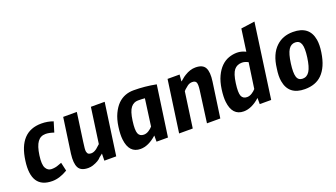

<svg xmlns="http://www.w3.org/2000/svg" viewBox="-61 -1154 2871 1641"><g transform="rotate(-20 1374.5 -333.5)"><path d="M354.7 -372Q310.7 -386.7 280 -386.7Q233.3 -386.7 206.7 -350Q180 -313.3 168.7 -232.7Q157.3 -152 175.3 -119.3Q193.3 -86.7 227.3 -86.7Q261.3 -86.7 286.7 -96.7Q312 -106.7 321.3 -109.3L338.7 -32Q265.3 12 198.7 12Q6.7 12 40 -229.3Q73.3 -482.7 276 -482.7Q333.3 -482.7 382.7 -464Z M782.7 0H674.7L676 -64L646.7 -41.3Q624 -13.3 568 5.3Q548 12 525.3 12Q458.7 12 437.3 -28.7Q416 -69.3 426.7 -153.3L472 -472H596L560 -214.7Q549.3 -144 553.3 -126.7Q557.3 -109.3 566.7 -103.3Q576 -97.3 591.3 -97.3Q606.7 -97.3 619.3 -103.3Q632 -109.3 642.7 -117.3Q668 -138.7 678.7 -149.3L724 -472H849.3Z M1182.7 -382.7Q1158.7 -385.3 1120 -385.3Q1081.3 -385.3 1055.3 -353.3Q1029.3 -321.3 1018 -238Q1006.7 -154.7 1019.3 -124Q1032 -93.3 1069.3 -93.3Q1092 -93.3 1114 -107.3Q1136 -121.3 1149.3 -137.3ZM1149.3 -56Q1073.3 12 1001.3 12Q897.3 12 882.7 -117.3Q877.3 -162.7 886.7 -230Q896 -297.3 918.7 -345.3Q941.3 -393.3 972 -424Q1029.3 -480 1114.7 -480Q1216 -480 1318.7 -460L1253.3 0H1149.3Z M1421.3 -472H1530.7L1525.3 -412H1528Q1534.7 -416 1547.3 -428Q1560 -440 1580 -452Q1629.3 -482.7 1677.3 -482.7Q1744 -482.7 1765.3 -442.7Q1786.7 -402.7 1774.7 -318.7L1729.3 0H1608L1646.7 -288Q1653.3 -338.7 1645.3 -356.7Q1637.3 -374.7 1609.3 -374.7Q1585.3 -374.7 1565.3 -360Q1528 -330.7 1524 -322.7L1478.7 0H1354.7Z M2121.3 -369.3Q2092 -385.3 2065.3 -385.3Q2020 -385.3 1994 -353.3Q1968 -321.3 1956.7 -238Q1945.3 -154.7 1958 -124Q1970.7 -93.3 2008 -93.3Q2030.7 -93.3 2052.7 -107.3Q2074.7 -121.3 2088 -137.3ZM2133.3 -460 2161.3 -661.3 2286.7 -678.7 2192 0H2088V-56Q2012 12 1940 12Q1836 12 1821.3 -117.3Q1816 -162.7 1825.3 -230Q1834.7 -297.3 1857.3 -345.3Q1880 -393.3 1910.7 -423.3Q1941.3 -453.3 1978.7 -466.7Q2016 -480 2054.7 -480Q2093.3 -480 2133.3 -460Z M2552 -392Q2513.3 -392 2490.7 -356Q2468 -320 2456.7 -236Q2445.3 -152 2457.3 -115.3Q2469.3 -78.7 2508.7 -78.7Q2548 -78.7 2571.3 -116Q2594.7 -153.3 2606 -236.7Q2617.3 -320 2604 -356Q2590.7 -392 2552 -392ZM2736 -349.3Q2744 -302.7 2734 -236Q2724 -169.3 2703.3 -122.7Q2682.7 -76 2652 -45.3Q2594.7 12 2496 12Q2349.3 12 2326.7 -122.7Q2318.7 -169.3 2329.3 -237.3Q2344 -362.7 2410.7 -425.3Q2470.7 -482.7 2564 -482.7Q2713.3 -482.7 2736 -349.3Z"/></g></svg>

Font: Timmana
Style: Regular
Weight: 400
Designer: Appaji Ambarisha Darbha
Foundry: Andhrapradesh Society for Knowledge Networks
Version: Version 1.0.4; ttfautohint (v1.2.42-39fb)